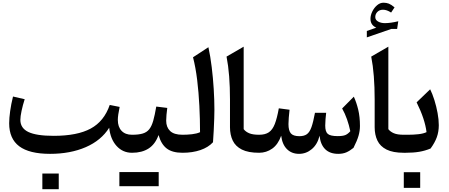

<svg xmlns="http://www.w3.org/2000/svg" viewBox="-20 -1106 3250 1390"><path d="M770.5 -181.2Q712.9 -89.4 601.1 -40.8Q489.3 7.8 342.3 7.8Q192.4 7.8 119.4 -46.9Q46.4 -101.6 46.4 -213.4Q46.4 -250.5 53.5 -301.5Q60.5 -352.5 74.2 -407.2L158.7 -387.7Q145 -345.2 136.2 -304Q127.4 -262.7 127.4 -238.3Q127.4 -178.2 185.5 -150.4Q243.7 -122.6 368.7 -122.6Q539.6 -122.6 636.7 -175.3Q733.9 -228 774.4 -346.2L846.2 -332Q833 -269.5 833 -238.3Q833 -187.5 860.1 -158.9Q887.2 -130.4 935.5 -130.4H936V0H935.5Q868.7 0 824 -49.3Q779.3 -98.6 770.5 -181.2ZM286.6 150.4H405.3V263.7H286.6Z M844.2 242.2V139.6H1128.9V242.2ZM936 0Q926.8 0 922.4 -7.8Q918 -15.6 918 -34.7V-95.7Q918 -114.7 922.4 -122.6Q926.8 -130.4 936 -130.4Q983.4 -130.4 1012.9 -139.2Q1042.5 -147.9 1060.3 -170.2Q1078.1 -192.4 1089.4 -232.2Q1100.6 -272 1111.3 -334.5L1190.9 -324.7Q1187.5 -298.3 1185.3 -274.9Q1183.1 -251.5 1183.1 -232.4Q1183.1 -185.5 1211.2 -158Q1239.3 -130.4 1301.3 -130.4H1301.8V0H1301.3Q1227.5 0 1187 -31Q1146.5 -62 1127.9 -128.4Q1104 -62 1055.9 -31Q1007.8 0 936 0Z M1488.8 -764.2Q1503.4 -697.3 1512.9 -618.9Q1522.5 -540.5 1527.3 -461.4Q1532.2 -382.3 1532.2 -312Q1532.2 -290.5 1531 -249Q1529.8 -207.5 1527.3 -160.9Q1524.9 -114.3 1522 -76.2Q1487.8 -39.1 1430.7 -19.5Q1373.5 0 1301.8 0Q1292.5 0 1288.1 -7.8Q1283.7 -15.6 1283.7 -34.7V-95.7Q1283.7 -114.7 1288.1 -122.6Q1292.5 -130.4 1301.8 -130.4Q1336.4 -130.4 1370.4 -134.3Q1404.3 -138.2 1428.2 -148.9Q1428.2 -242.7 1423.3 -339.4Q1418.5 -436 1407.5 -526.6Q1396.5 -617.2 1377.4 -691.4Z M1744.1 -768.1V-170.9Q1758.3 -152.3 1783.9 -141.4Q1809.6 -130.4 1855.5 -130.4H1856V0H1855.5Q1777.3 0 1731.2 -23.2Q1685.1 -46.4 1665 -88.1Q1645 -129.9 1645 -185.1V-386.7Q1645 -475.6 1638.9 -554Q1632.8 -632.3 1620.1 -696.3Z M2428.7 7.8Q2368.2 7.8 2334 -26.1Q2299.8 -60.1 2293.5 -123.5Q2278.3 -61 2237.5 -26.6Q2196.8 7.8 2145 7.8Q2091.8 7.8 2057.6 -26.1Q2023.4 -60.1 2015.6 -123.5Q1993.2 -60.1 1950.7 -30Q1908.2 0 1856 0Q1846.7 0 1842.3 -7.8Q1837.9 -15.6 1837.9 -34.7V-95.7Q1837.9 -114.7 1842.3 -122.6Q1846.7 -130.4 1856 -130.4Q1899.9 -130.4 1926.5 -148.4Q1953.1 -166.5 1969.5 -208.5Q1985.8 -250.5 1998.5 -321.8L2076.2 -311.5Q2072.8 -283.7 2070.6 -254.2Q2068.4 -224.6 2068.4 -207.5Q2068.4 -160.6 2085.7 -140.4Q2103 -120.1 2147.9 -120.1Q2181.6 -120.1 2201.7 -134.5Q2221.7 -148.9 2234.9 -185.8Q2248 -222.7 2260.3 -289.6H2341.3Q2338.9 -272.9 2336.7 -244.1Q2334.5 -215.3 2334.5 -196.8Q2334.5 -152.3 2353.3 -136.5Q2372.1 -120.6 2424.8 -120.6Q2461.4 -120.6 2480 -128.2Q2498.5 -135.7 2516.1 -156.2Q2506.8 -200.7 2492.2 -242.4Q2477.5 -284.2 2457 -320.8L2541.5 -406.2Q2560.5 -365.2 2573.2 -312.7Q2585.9 -260.3 2585.9 -193.8Q2585.9 -159.2 2575.7 -123.3Q2565.4 -87.4 2539.1 -35.6Q2512.2 -13.7 2487.1 -2.9Q2461.9 7.8 2428.7 7.8Z M2791.5 -768.1V-170.9Q2805.7 -152.3 2831.3 -141.4Q2856.9 -130.4 2902.8 -130.4H2903.3V0H2902.8Q2824.7 0 2778.6 -23.2Q2732.4 -46.4 2712.4 -88.1Q2692.4 -129.9 2692.4 -185.1V-386.7Q2692.4 -475.6 2686.3 -554Q2680.2 -632.3 2667.5 -696.3ZM2696.8 -982.4Q2696.8 -961.4 2717.5 -950Q2738.3 -938.5 2766.6 -938.5Q2807.1 -938.5 2863.3 -952.1L2855 -896.5H2813L2635.7 -835.4V-881.8L2704.1 -905.8Q2662.1 -924.3 2662.1 -969.7Q2662.1 -995.6 2675.3 -1022.7Q2688.5 -1049.8 2710 -1068.1Q2731.4 -1086.4 2756.3 -1086.4Q2777.8 -1086.4 2795.2 -1079.6Q2812.5 -1072.8 2836.4 -1052.7L2811.5 -1015.1Q2780.3 -1035.6 2752.9 -1035.6Q2727.5 -1035.6 2712.2 -1020Q2696.8 -1004.4 2696.8 -982.4Z M2903.3 140.6H3022V253.9H2903.3ZM2903.3 0Q2894 0 2889.6 -7.8Q2885.3 -15.6 2885.3 -34.7V-95.7Q2885.3 -114.7 2889.6 -122.6Q2894 -130.4 2903.3 -130.4H2933.6Q2974.1 -130.4 3010.3 -134.5Q3046.4 -138.7 3067.9 -149.4Q3056.6 -243.2 2996.1 -365.2L3094.2 -459.5Q3110.8 -426.3 3125 -380.9Q3139.2 -335.4 3147.9 -287.8Q3156.7 -240.2 3156.7 -199.7Q3156.7 -152.3 3142.3 -112.5Q3127.9 -72.8 3097.2 -30.8Q3057.1 -14.2 3014.9 -7.1Q2972.7 0 2917.5 0Z"/></svg>

Font: Pinar-DS3-FD SemiBold
Style: Regular
Weight: 600
Designer: Amin Abedi
Version: Version 3.000